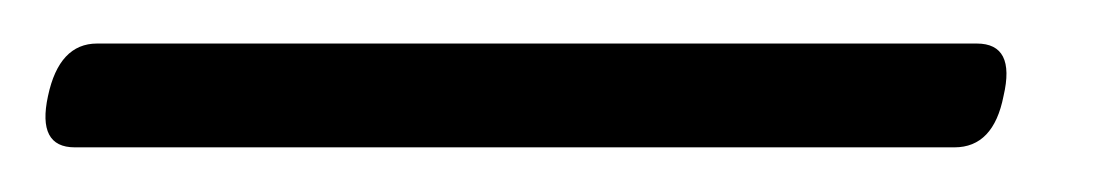

<svg xmlns="http://www.w3.org/2000/svg" viewBox="-52 50 500 86"><path d="M-30.5 93Q-25.5 69.5 -8.5 69.5H385.5Q403 69.5 397.5 93Q393 116 375.5 116H-18.5Q-35.5 116 -30.5 93Z"/></svg>

Font: Fraunces 72pt SuperSoft Light
Style: Italic
Weight: 300
Italic angle: -16°
Version: Version 1.000;[b76b70a41]